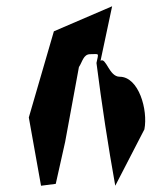

<svg xmlns="http://www.w3.org/2000/svg" viewBox="-20 -593 484 613"><path d="M72 -218 111 0 158 -6 188 -140 232 -379C243 -395 246 -420 268 -420C298 -420 295 -426 288 -392C305 -259 325 -128 348 0L441 -180C453 -242 423 -348 362 -348C328 -348 319 -411 301 -399L338 -573L152 -493Z"/></svg>

Font: Corrode
Style: Ita
Weight: 400
Designer: Mew Too
Version: Version 0.532